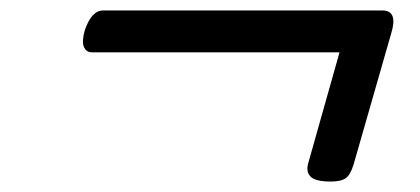

<svg xmlns="http://www.w3.org/2000/svg" viewBox="-20 -498 803 367"><path d="M612 -151Q582 -151 573 -161Q564 -171 570 -189L629 -398H156Q145 -398 140.5 -408Q136 -418 142 -440Q155 -478 177 -478H711Q741 -478 728 -435L656 -184Q650 -164 641 -157.5Q632 -151 612 -151Z"/></svg>

Font: Playwrite TZ
Style: Regular
Weight: 400
Designer: Veronika Burian, José Scaglione
Foundry: TypeTogether
Version: Version 1.002